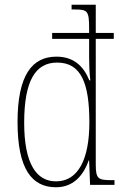

<svg xmlns="http://www.w3.org/2000/svg" viewBox="-20 -780 518 810"><path d="M216 10C286 10 330 -35 354 -103H356L360 0H463V-20H450C393 -20 384 -26 384 -88V-616H460V-641H384V-760H282V-740H294C350 -740 356 -735 356 -658V-641H200V-616H356V-541C356 -508 357 -474 361 -441H357C332 -502 290 -541 218 -541C116 -541 54 -464 54 -265C54 -66 115 10 216 10ZM217 -15C134 -14 82 -89 82 -262C82 -442 131 -516 221 -516C323 -516 357 -428 357 -263C357 -109 310 -15 217 -15Z"/></svg>

Font: Noto Serif Hebrew Condensed Thin
Style: Regular
Weight: 100
Width: 3
Designer: Monotype Design Team
Foundry: Monotype Imaging Inc.
Version: Version 2.004